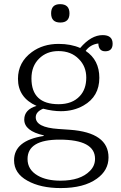

<svg xmlns="http://www.w3.org/2000/svg" viewBox="-20 -722 591 939"><path d="M372.1 -487.3Q425.8 -550.3 481.9 -550.3Q530.8 -550.3 530.8 -508.3Q530.8 -471.2 494.6 -471.2Q462.4 -471.2 460.9 -509.3Q421.4 -504.4 398.9 -473.1Q465.8 -428.7 465.8 -341.3Q465.8 -250 388.7 -206.1Q340.3 -178.2 277.8 -178.2Q237.3 -178.2 190.9 -190.4Q154.8 -175.3 154.8 -148.4Q154.8 -98.6 265.6 -91.3L321.8 -87.4Q510.7 -73.7 510.7 47.9Q510.7 111.3 453.6 151.9Q390.1 197.8 276.9 197.8Q178.2 197.8 113.8 161.6Q48.8 125.5 48.8 62Q48.8 -34.7 193.8 -57.1V-60.1Q98.6 -81.5 98.6 -137.2Q98.6 -186 158.7 -204.1Q67.9 -244.6 67.9 -336.4Q67.9 -417.5 135.7 -467.3Q190.4 -507.3 266.6 -507.3Q327.1 -507.3 372.1 -487.3ZM265.6 -472.2Q208 -472.2 170.9 -435.1Q133.8 -398.4 133.8 -338.4Q133.8 -212.4 266.6 -212.4Q334 -212.4 370.6 -252.4Q401.9 -286.1 401.9 -342.3Q401.9 -397 365.7 -433.1Q328.1 -472.2 265.6 -472.2ZM271 -39.1Q114.7 -39.1 114.7 55.7Q114.7 107.9 164.6 136.7Q207.5 161.6 275.9 161.6Q373.5 161.6 419.9 113.8Q444.8 88.9 444.8 54.7Q444.8 -39.1 271 -39.1ZM273.9 -701.7Q319.8 -701.7 319.8 -656.7Q319.8 -611.8 274.9 -611.8Q230 -611.8 230 -656.7Q230 -701.7 273.9 -701.7Z"/></svg>

Font: I.Ming
Style: Regular
Weight: 400
Designer: Ichiten Fonts Project
Version: Version 5.10 Mar 24, 2018